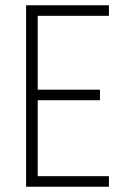

<svg xmlns="http://www.w3.org/2000/svg" viewBox="-20 -708 472 728"><path d="M79 0V-688H393V-648H123V-368H359V-328H123V-40H393V0Z"/></svg>

Font: Saira Condensed ExtraLight
Style: Regular
Weight: 250
Width: 3
Designer: Hector Gatti with collaboration of the Omnibus-Type team
Foundry: Omnibus-Type
Version: Version 1.101